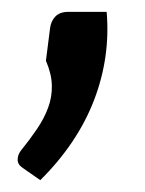

<svg xmlns="http://www.w3.org/2000/svg" viewBox="-20 -194 245 324"><path d="M160 -174Q166.5 -97 138.5 -24.5Q110.5 48 48 110L18.5 89.5Q9.5 83.5 9.8 75.2Q10 67 15 60.5Q30 42 42.2 24Q54.5 6 61.2 -12.2Q68 -30.5 67.5 -50Q67 -69.5 57.5 -91.5L64.5 -146.5Q66 -158.5 73.5 -166.2Q81 -174 95.5 -174Z"/></svg>

Font: Lato SemiBold
Style: Italic
Weight: 600
Italic angle: -7°
Designer: Lukasz Dziedzic with Adam Twardoch and Botio Nikoltchev
Foundry: tyPoland Lukasz Dziedzic
Version: Version 2.015; 2015-08-06; http://www.latofonts.com/